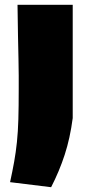

<svg xmlns="http://www.w3.org/2000/svg" viewBox="-20 -560 377 800"><path d="M22 199Q32 153 39 114Q46 75 50.5 32Q55 -11 56.5 -63.5Q58 -116 58 -190Q58 -216 58 -245.5Q58 -275 57 -315Q56 -355 55 -409.5Q54 -464 53 -540H283V-68Q272 16 249.5 85Q227 154 193 220Z"/></svg>

Font: Encode Sans Wide
Style: Black
Weight: 900
Designer: Pablo Impallari, Andres Torresi
Foundry: Pablo Impallari, Andres Torresi
Version: Version 1.000; ttfautohint (v1.00) -l 8 -r 50 -G 200 -x 14 -